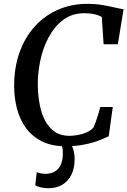

<svg xmlns="http://www.w3.org/2000/svg" viewBox="-20 -772 679 1024"><path d="M329.5 8Q255 8 202.8 -18.5Q150.5 -45 118 -90Q85.5 -135 70.8 -191.5Q56 -248 55.5 -307.5Q54.5 -408.5 83.5 -490.5Q112.5 -572.5 165.2 -630.8Q218 -689 289.5 -720.2Q361 -751.5 445 -751.5Q490 -751.5 527.5 -745Q565 -738.5 593.2 -731.8Q621.5 -725 639 -722.5L608.5 -536H532.5L523 -681.5Q514 -686.5 501.5 -691Q489 -695.5 471.8 -698.5Q454.5 -701.5 429.5 -701.5Q364.5 -701.5 317.2 -666Q270 -630.5 239.2 -572.8Q208.5 -515 194.5 -447Q180.5 -379 181.5 -314.5Q183 -260.5 192.2 -212.2Q201.5 -164 221.5 -127Q241.5 -90 273 -68.8Q304.5 -47.5 350 -47.5Q369 -47.5 393.8 -51.8Q418.5 -56 441.5 -65.8Q464.5 -75.5 479 -92.5Q484 -103.5 488.8 -116.5Q493.5 -129.5 498 -144Q502.5 -158.5 507 -173Q511.5 -187.5 515 -201.5H581.5L560 -45.5Q546 -39 524.8 -29.8Q503.5 -20.5 475.2 -12Q447 -3.5 410.8 2.2Q374.5 8 329.5 8ZM330 -14.5 354.5 -12.5Q364 1.5 371 25.2Q378 49 378 78Q378 125 360.8 159.8Q343.5 194.5 312.2 213.2Q281 232 238 232Q218.5 232 198.5 227.5Q178.5 223 168 216L176 146Q182.5 149.5 196 152.2Q209.5 155 224 155Q267 154.5 290.8 127.2Q314.5 100 315 50Q316 28 312.2 13.2Q308.5 -1.5 304.5 -12.5Z"/></svg>

Font: Merriweather 36pt Medium
Style: Italic
Weight: 500
Italic angle: -7.8°
Version: Version 2.101